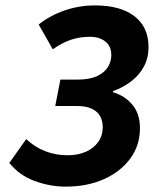

<svg xmlns="http://www.w3.org/2000/svg" viewBox="-20 -684 580 716"><path d="M225.3 12Q166.8 12 109.3 -9Q51.8 -30.1 14.8 -76.5L77.8 -165.3Q109.1 -135.6 148.5 -120.3Q187.8 -105 232.2 -105Q270.1 -105 299.6 -117.8Q329 -130.7 346.1 -154.4Q363.1 -178.2 363.1 -209.8Q363.1 -247.5 338.9 -268Q314.6 -288.6 267.4 -288.6H186L205.2 -387.1H267.6Q313.7 -387.1 341.6 -400.1Q369.6 -413.2 382.4 -434Q395.1 -454.9 395.1 -478Q395.1 -511.2 373.1 -529Q351 -546.8 315.9 -546.8Q276.7 -546.8 244.1 -535.6Q211.5 -524.4 176.8 -500.2L124.2 -592.7Q167.5 -626.8 221.6 -645.3Q275.8 -663.8 334.4 -663.8Q429.5 -663.8 481.7 -623.3Q533.9 -582.9 533.9 -508Q533.9 -468.3 517 -436.5Q500.1 -404.6 470.1 -381.3Q440 -358.1 401.3 -344.1V-340.1Q446 -326.8 473.9 -293.1Q501.9 -259.4 501.9 -205.9Q501.9 -142.1 466.1 -93.1Q430.3 -44.1 367.9 -16.1Q305.5 12 225.3 12Z"/></svg>

Font: Source Sans 3
Style: Italic
Weight: 200
Italic angle: -11°
Designer: Paul D. Hunt
Foundry: Adobe
Version: Version 3.046;hotconv 1.0.118;makeotfexe 2.5.65603